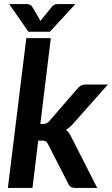

<svg xmlns="http://www.w3.org/2000/svg" viewBox="-20 -932 555 952"><path d="M232 -743 180 -317.5H192.5Q204 -317.5 211.2 -321Q218.5 -324.5 226.5 -334L363 -491.5Q371.5 -502 381 -507.5Q390.5 -513 405 -513H515L346 -322.5Q328 -300.5 307 -288Q316.5 -281 323.2 -271Q330 -261 335.5 -249L462 0H355Q341.5 0 332.5 -4.8Q323.5 -9.5 318 -22L218.5 -216.5Q213 -228 206.8 -231.5Q200.5 -235 186.5 -235H169.5L141 0H19L110.5 -743ZM354 -912 227.5 -774.5H121L25.5 -912H108Q115 -912 124.5 -910Q134 -908 140.5 -897L175 -838.5Q176.5 -836 178 -833.2Q179.5 -830.5 180.5 -828Q182.5 -830.5 184.2 -833.2Q186 -836 188.5 -838.5L235.5 -896.5Q244 -907.5 254.2 -909.8Q264.5 -912 271.5 -912Z"/></svg>

Font: Lato 2
Style: Bold Italic
Weight: 700
Italic angle: -7°
Designer: Lukasz Dziedzic with Adam Twardoch and Botio Nikoltchev
Foundry: tyPoland Lukasz Dziedzic
Version: Version 2.015; 2015-08-06; http://www.latofonts.com/